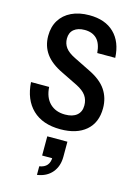

<svg xmlns="http://www.w3.org/2000/svg" viewBox="-152 -807 839 1207"><g transform="rotate(15 267.5 -203.5)"><path d="M282 9Q166 9 100.5 -54Q35 -117 28 -230H146Q150 -162 187.5 -125Q225 -88 287 -88Q336 -88 363 -110.5Q390 -133 390 -174Q390 -211 371 -238Q352 -265 308 -287L204 -338Q128 -374 92.5 -423.5Q57 -473 57 -539Q57 -598 83.5 -641Q110 -684 159 -707.5Q208 -731 275 -731Q378 -731 436.5 -674Q495 -617 500 -514H383Q378 -576 349 -605Q320 -634 270 -634Q226 -634 200.5 -613Q175 -592 175 -553Q175 -520 193.5 -494.5Q212 -469 257 -447L362 -395Q439 -358 473.5 -306.5Q508 -255 508 -188Q508 -94 448 -42.5Q388 9 282 9ZM215 324V268Q248 263 264.5 243.5Q281 224 281 189L325 198H215V73H346V170Q346 233 311.5 274Q277 315 215 324Z"/></g></svg>

Font: Instrument Sans SemiCondensed SemiBold
Style: Regular
Weight: 600
Width: 4
Designer: Rodrigo Fuenzalida
Foundry: fragTYPE
Version: Version 1.000;gftools[0.9.28]